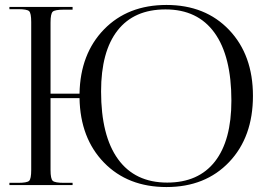

<svg xmlns="http://www.w3.org/2000/svg" viewBox="-20 -747 1074 775"><path d="M18 0V-9H53Q89 -9 97.5 -17Q106 -25 106 -61V-658Q106 -694 97.5 -702Q89 -710 53 -710H18V-719H273V-708H238Q202 -708 193 -700Q184 -692 184 -656V-369H301Q304 -530 400 -628.5Q496 -727 652 -727Q809 -727 905 -626Q1001 -525 1001 -360Q1001 -194 905 -93Q809 8 652 8Q496 8 400 -90.5Q304 -189 301 -351H184V-61Q184 -25 193 -17Q202 -9 238 -9H273V0ZM655 -10Q781 -10 847.5 -95Q914 -180 914 -341Q914 -520 846 -614.5Q778 -709 648 -709Q521 -709 454.5 -624Q388 -539 388 -378Q388 -199 456.5 -104.5Q525 -10 655 -10Z"/></svg>

Font: FoglihtenNo06
Style: Regular
Weight: 500
Designer: gluk (gluksza@wp.pl)
Foundry: gluk (gluksza@wp.pl)
Version: Version 0.76